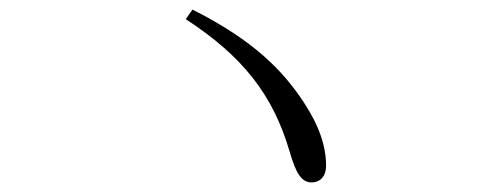

<svg xmlns="http://www.w3.org/2000/svg" viewBox="-20 -559 1040 401"><path d="M382 -539 368 -519C486 -442 550 -362 585 -242C598 -198 609 -178 631 -178C647 -178 661 -189 661 -213C661 -253 647 -296 614 -346C571 -411 511 -474 382 -539Z"/></svg>

Font: Noto Serif TC ExtraLight
Style: Regular
Weight: 200
Designer: Ryoko NISHIZUKA 西塚涼子 (kana & ideographs); Frank Grießhammer (Latin, Greek & Cyrillic); Wenlong ZHANG 张文龙 (bopomofo); San
Foundry: Adobe
Version: Version 2.001;hotconv 1.1.0;makeotfexe 2.6.0